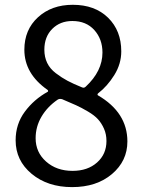

<svg xmlns="http://www.w3.org/2000/svg" viewBox="-20 -764 595 797"><path d="M279.3 12.7Q177.7 12.7 111.3 -42.5Q44.9 -97.7 44.9 -181.6Q44.9 -249 83 -300.3Q121.1 -351.6 177.7 -382.8Q179.7 -383.8 179.7 -386.2Q179.7 -388.7 177.7 -390.6Q81.1 -458 81.1 -557.6Q81.1 -640.6 137.7 -692.4Q194.3 -744.1 282.2 -744.1Q374 -744.1 428.7 -690.4Q483.4 -636.7 483.4 -550.8Q483.4 -499 454.6 -452.6Q425.8 -406.2 386.7 -376Q384.8 -374 384.8 -371.6Q384.8 -369.1 386.7 -368.2Q508.8 -296.9 508.8 -176.8Q508.8 -95.7 444.8 -41.5Q380.9 12.7 279.3 12.7ZM320.3 -401.4Q329.1 -397.5 335.9 -404.3Q405.3 -468.8 405.3 -545.9Q405.3 -601.6 371.6 -639.2Q337.9 -676.8 280.3 -676.8Q229.5 -676.8 196.8 -644Q164.1 -611.3 164.1 -557.6Q164.1 -527.3 175.8 -502.9Q187.5 -478.5 211.9 -460Q236.3 -441.4 260.3 -428.7Q284.2 -416 320.3 -401.4ZM281.2 -54.7Q343.8 -54.7 382.8 -89.4Q421.9 -124 421.9 -178.7Q421.9 -207 411.6 -230Q401.4 -252.9 386.7 -269Q372.1 -285.2 344.7 -301.3Q317.4 -317.4 295.9 -327.1Q274.4 -336.9 237.3 -352.5Q233.4 -353.5 229.5 -353.5Q224.6 -353.5 219.7 -350.6Q176.8 -321.3 152.3 -279.8Q127.9 -238.3 127.9 -190.4Q127.9 -131.8 171.4 -93.3Q214.8 -54.7 281.2 -54.7Z"/></svg>

Font: irohamaru Regular
Style: Regular
Weight: 400
Designer: [Source Han Sans]
Ryoko NISHIZUKA  (kana & ideographs); Paul D. Hunt (Latin, Greek & Cyrillic); Wenlong ZHANG  (bopomofo
Version: Version 1.00